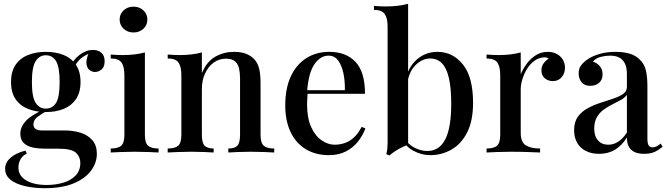

<svg xmlns="http://www.w3.org/2000/svg" viewBox="-20 -803 3512 1011"><path d="M215 188Q159 188 111.5 177Q64 166 35.5 143.5Q7 121 7 86Q7 53 35 28Q63 3 114 -10L121 6Q100 15 88.5 35Q77 55 77 79Q77 123 118 147Q159 171 226 171Q271 171 311.5 159.5Q352 148 377.5 122Q403 96 403 55Q403 23 380 1.5Q357 -20 289 -20H219Q184 -20 154 -26Q124 -32 105.5 -49.5Q87 -67 87 -99Q87 -135 117 -167Q147 -199 218 -230L230 -221Q201 -205 178.5 -188.5Q156 -172 156 -148Q156 -116 202 -116H321Q368 -116 406 -103.5Q444 -91 467 -64Q490 -37 490 7Q490 54 459.5 95.5Q429 137 368 162.5Q307 188 215 188ZM221 -213Q170 -213 128 -229.5Q86 -246 62 -281Q38 -316 38 -371Q38 -426 62 -461.5Q86 -497 128 -513.5Q170 -530 221 -530Q274 -530 315 -513.5Q356 -497 380 -461.5Q404 -426 404 -371Q404 -316 380 -281Q356 -246 315 -229.5Q274 -213 221 -213ZM221 -231Q256 -231 275 -261Q294 -291 294 -371Q294 -451 275 -481.5Q256 -512 221 -512Q188 -512 168 -481.5Q148 -451 148 -371Q148 -291 168 -261Q188 -231 221 -231ZM369 -446 351 -453Q365 -488 399 -514Q433 -540 470 -540Q498 -540 514.5 -524.5Q531 -509 531 -481Q531 -450 514.5 -437Q498 -424 480 -424Q464 -424 450.5 -435Q437 -446 435 -469.5Q433 -493 450 -530L461 -526Q421 -510 402.5 -492.5Q384 -475 369 -446Z M683 -768Q714 -768 735 -748.5Q756 -729 756 -700Q756 -671 735 -651.5Q714 -632 683 -632Q652 -632 631 -651.5Q610 -671 610 -700Q610 -729 631 -748.5Q652 -768 683 -768ZM743 -527V-93Q743 -51 759.5 -36Q776 -21 815 -21V0Q798 -1 762.5 -2.5Q727 -4 690 -4Q655 -4 618 -2.5Q581 -1 563 0V-21Q602 -21 618.5 -36Q635 -51 635 -93V-407Q635 -452 620 -473.5Q605 -495 563 -495V-516Q595 -513 625 -513Q659 -513 688.5 -516.5Q718 -520 743 -527Z M1211 -530Q1251 -530 1276.5 -519.5Q1302 -509 1319 -491Q1337 -472 1344.5 -442Q1352 -412 1352 -361V-93Q1352 -51 1368.5 -36Q1385 -21 1424 -21V0Q1407 -1 1371 -2.5Q1335 -4 1300 -4Q1266 -4 1232.5 -2.5Q1199 -1 1182 0V-21Q1216 -21 1230 -36Q1244 -51 1244 -93V-389Q1244 -418 1239 -441.5Q1234 -465 1218 -479.5Q1202 -494 1170 -494Q1133 -494 1104.5 -473Q1076 -452 1059.5 -415.5Q1043 -379 1043 -334V-93Q1043 -51 1057.5 -36Q1072 -21 1105 -21V0Q1089 -1 1056.5 -2.5Q1024 -4 989 -4Q955 -4 918 -2.5Q881 -1 863 0V-21Q902 -21 918.5 -36Q935 -51 935 -93V-407Q935 -452 920 -473.5Q905 -495 863 -495V-516Q895 -513 925 -513Q959 -513 988.5 -516.5Q1018 -520 1043 -527V-418Q1069 -480 1114.5 -505Q1160 -530 1211 -530Z M1714 -530Q1802 -530 1852 -477Q1902 -424 1902 -309H1557L1555 -328H1796Q1797 -377 1788 -418.5Q1779 -460 1760 -485Q1741 -510 1710 -510Q1667 -510 1635.5 -464.5Q1604 -419 1597 -319L1600 -314Q1599 -300 1598 -283.5Q1597 -267 1597 -251Q1597 -182 1618 -135Q1639 -88 1673 -64.5Q1707 -41 1742 -41Q1769 -41 1794.5 -49.5Q1820 -58 1843 -78.5Q1866 -99 1884 -135L1904 -127Q1892 -93 1867 -60Q1842 -27 1803 -6.5Q1764 14 1712 14Q1642 14 1590 -17.5Q1538 -49 1510 -108Q1482 -167 1482 -248Q1482 -337 1511 -400Q1540 -463 1592.5 -496.5Q1645 -530 1714 -530Z M2284 -530Q2364 -530 2417.5 -463.5Q2471 -397 2471 -262Q2471 -167 2440 -106Q2409 -45 2357.5 -15.5Q2306 14 2246 14Q2199 14 2156 -9.5Q2113 -33 2090 -81L2108 -76Q2130 -42 2163 -25Q2196 -8 2230 -8Q2293 -8 2324.5 -69Q2356 -130 2356 -257Q2356 -340 2343.5 -393Q2331 -446 2306.5 -470.5Q2282 -495 2245 -495Q2202 -495 2166 -458Q2130 -421 2123 -351L2113 -372Q2127 -447 2173.5 -488.5Q2220 -530 2284 -530ZM2129 -783V-41Q2112 -35 2094 -26Q2076 -17 2060 -6.5Q2044 4 2030 16L2014 8Q2018 -6 2019.5 -20Q2021 -34 2021 -49V-663Q2021 -708 2005.5 -729.5Q1990 -751 1949 -751V-772Q1981 -769 2011 -769Q2044 -769 2074 -772.5Q2104 -776 2129 -783Z M2864 -530Q2893 -530 2913.5 -518Q2934 -506 2944.5 -487.5Q2955 -469 2955 -446Q2955 -417 2937.5 -396.5Q2920 -376 2891 -376Q2866 -376 2848.5 -391Q2831 -406 2831 -432Q2831 -454 2842.5 -469.5Q2854 -485 2869 -494Q2859 -502 2845 -501Q2818 -500 2795 -483.5Q2772 -467 2756 -441.5Q2740 -416 2731 -387Q2722 -358 2722 -333V-103Q2722 -54 2749 -37.5Q2776 -21 2824 -21V0Q2801 -1 2758.5 -2.5Q2716 -4 2669 -4Q2633 -4 2597 -2.5Q2561 -1 2542 0V-21Q2581 -21 2597.5 -36Q2614 -51 2614 -93V-407Q2614 -452 2599 -473.5Q2584 -495 2542 -495V-516Q2574 -513 2604 -513Q2638 -513 2667.5 -516.5Q2697 -520 2722 -527V-412Q2734 -441 2754 -468Q2774 -495 2802 -512.5Q2830 -530 2864 -530Z M3135 7Q3093 7 3063 -9Q3033 -25 3018 -53Q3003 -81 3003 -117Q3003 -161 3023 -188.5Q3043 -216 3074.5 -233Q3106 -250 3141.5 -261.5Q3177 -273 3208.5 -283.5Q3240 -294 3260.5 -308Q3281 -322 3281 -345V-413Q3281 -449 3269.5 -470.5Q3258 -492 3238.5 -501Q3219 -510 3192 -510Q3169 -510 3143 -503.5Q3117 -497 3102 -478Q3124 -472 3138.5 -454.5Q3153 -437 3153 -411Q3153 -383 3134.5 -367Q3116 -351 3088 -351Q3057 -351 3042 -370.5Q3027 -390 3027 -416Q3027 -443 3040.5 -460Q3054 -477 3076 -492Q3100 -508 3137.5 -519Q3175 -530 3221 -530Q3264 -530 3295.5 -520.5Q3327 -511 3348 -490Q3373 -467 3381 -432.5Q3389 -398 3389 -349V-73Q3389 -48 3395.5 -37.5Q3402 -27 3417 -27Q3427 -27 3436.5 -32Q3446 -37 3459 -47L3469 -30Q3448 -13 3426.5 -3Q3405 7 3372 7Q3340 7 3320 -3Q3300 -13 3290.5 -32Q3281 -51 3281 -79Q3255 -37 3219 -15Q3183 7 3135 7ZM3183 -41Q3211 -41 3235.5 -57Q3260 -73 3281 -105V-304Q3270 -288 3249 -276.5Q3228 -265 3204 -253Q3180 -241 3158.5 -225.5Q3137 -210 3123 -186Q3109 -162 3109 -125Q3109 -86 3129 -63.5Q3149 -41 3183 -41Z"/></svg>

Font: Playfair Display Medium
Style: Regular
Weight: 500
Designer: Claus Eggers Sørensen
Foundry: Claus Eggers Sørensen
Version: Version 1.203